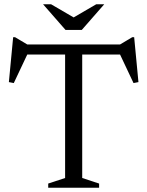

<svg xmlns="http://www.w3.org/2000/svg" viewBox="-20 -878 689 898"><path d="M284.5 -639.5H364.5V-45.5L443.5 -19.5V0H205.5V-19.5L284.5 -45.5ZM583 -623H66L112 -632.5L44.5 -489.5L21.5 -494L41.5 -704H50.5L121 -662L77.5 -670H571.5L528 -662L598.5 -704H607.5L627.5 -494L604.5 -489.5L537 -632.5ZM330.5 -793H318.5L430 -858H467.5L362.5 -738H286.5L181.5 -858H219Z"/></svg>

Font: Newsreader Text
Style: Regular
Weight: 400
Designer: Hugues Gentile
Foundry: Production Type
Version: Version 1.001